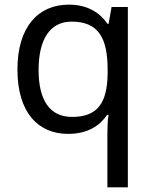

<svg xmlns="http://www.w3.org/2000/svg" viewBox="-20 -566 655 826"><path d="M442 11V240H530V-536H460L447 -463H443C411 -509 360 -546 276 -546C145 -546 55 -451 55 -267C55 -83 143 10 273 10C358 10 410 -26 441 -72H447C443 -49 442 -13 442 11ZM290 -63C192 -63 146 -138 146 -265C146 -392 192 -473 288 -473C404 -473 443 -402 443 -266V-248C441 -123 400 -63 290 -63Z"/></svg>

Font: Noto Sans Hebrew Droid Medium
Style: Regular
Weight: 500
Designer: Monotype Design Team
Foundry: Monotype Imaging Inc.
Version: Version 1.100